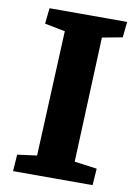

<svg xmlns="http://www.w3.org/2000/svg" viewBox="-81 -753 564 806"><g transform="rotate(10 201.0 -350.0)"><path d="M144 -616 57 -633 64 -700H395L388 -633L302 -617L280 -84L376 -71L371 0H32L37 -71L120 -82Z"/></g></svg>

Font: Literata 12pt
Style: Bold Italic
Weight: 700
Italic angle: -2°
Designer: Latin by Veronika Burian and Jose Scaglione. Greek by Irene Vlachou. Cyrillic by Vera Evstafieva
Foundry: TypeTogether
Version: Version 3.002